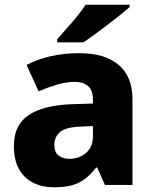

<svg xmlns="http://www.w3.org/2000/svg" viewBox="-20 -786 653 816"><path d="M318 -560Q425 -560 484 -510.5Q543 -461 543 -364V0H426L393 -74H389Q366 -45 341.5 -26Q317 -7 285.5 1.5Q254 10 208 10Q160 10 121.5 -9Q83 -28 61 -67Q39 -106 39 -166Q39 -254 100.5 -296Q162 -338 281 -343L375 -346V-362Q375 -402 354.5 -420Q334 -438 298 -438Q262 -438 223 -426.5Q184 -415 144 -398L93 -510Q138 -534 195 -547Q252 -560 318 -560ZM324 -248Q261 -246 236 -225.5Q211 -205 211 -170Q211 -139 229 -125Q247 -111 275 -111Q317 -111 346 -136.5Q375 -162 375 -206V-250ZM531 -756Q515 -742 490 -722Q465 -702 436.5 -680Q408 -658 381 -638.5Q354 -619 335 -606H223V-619Q239 -638 262 -663.5Q285 -689 307.5 -716.5Q330 -744 344 -766H531Z"/></svg>

Font: Noto Sans Devanagari ExtraBold
Style: Regular
Weight: 800
Version: Version 2.003